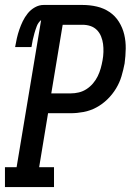

<svg xmlns="http://www.w3.org/2000/svg" viewBox="-27 -755 547 775"><path d="M-7 0V-80H40L139 -674Q127 -664 121.5 -649.5Q116 -635 112 -621Q108 -607 105 -593Q102 -579 100 -565H34Q37 -583 41 -600.5Q45 -618 51 -635.5Q57 -653 65 -669.5Q73 -686 85 -701Q97 -716 114 -725.5Q131 -735 149 -735H306Q336 -735 364 -728.5Q392 -722 415 -706.5Q438 -691 453 -667Q468 -643 474.5 -615.5Q481 -588 480.5 -558.5Q480 -529 476 -499Q471 -473 463.5 -447.5Q456 -422 441.5 -398Q427 -374 406.5 -354Q386 -334 361.5 -321Q337 -308 310.5 -303Q284 -298 258 -298H167L131 -80H191V0ZM258 -378Q275 -378 291.5 -382Q308 -386 322.5 -395.5Q337 -405 348.5 -418.5Q360 -432 367.5 -447.5Q375 -463 379.5 -479Q384 -495 387 -512Q390 -528 390.5 -545Q391 -562 389 -577.5Q387 -593 381 -608Q375 -623 364 -634Q353 -645 338 -650Q323 -655 306 -655H226L180 -378Z"/></svg>

Font: Iosevka Slab Medium Oblique
Style: Regular
Weight: 500
Italic angle: -9°
Monospace: yes
Designer: Belleve Invis
Foundry: Belleve Invis
Version: Version 11.1.1; ttfautohint (v1.8.3)